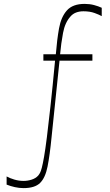

<svg xmlns="http://www.w3.org/2000/svg" viewBox="-20 -759 565 987"><path d="M14 190V148Q30 157 53.5 164Q77 171 101 171Q122 171 142.5 164.5Q163 158 176 144Q181 138 185.5 130Q190 122 195 103Q200 84 206.5 47Q213 10 221 -53.5Q229 -117 239.5 -213Q250 -309 263 -447H203V-480H267Q273 -555 283.5 -613.5Q294 -672 324 -705.5Q354 -739 415 -739Q441 -739 463.5 -733Q486 -727 503 -719V-676Q491 -683 466.5 -692Q442 -701 409 -701Q388 -701 371 -694.5Q354 -688 342 -674Q314 -643 304 -589.5Q294 -536 289 -480H455V-447H286L245 -53Q236 39 224.5 97Q213 155 186 181.5Q159 208 101 208Q79 208 56.5 203Q34 198 14 190Z"/></svg>

Font: Ojuju ExtraLight
Style: Regular
Weight: 200
Designer: Chisaokwu Joboson, Mirko Velimirovic
Foundry: Udi Foundry
Version: Version 1.000